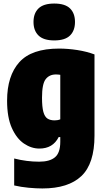

<svg xmlns="http://www.w3.org/2000/svg" viewBox="-20 -833 592 1083"><path d="M219 230Q184 230 141.2 226Q98.5 222 60 213V61Q130.5 79 201 79Q260.5 79 290.2 54Q320 29 320 -33V-60H311Q278.5 5 202 5Q157 5 115.2 -23.2Q73.5 -51.5 46.8 -111Q20 -170.5 20 -265Q20 -405.5 89 -482.2Q158 -559 313 -559Q362.5 -559 415.8 -550.8Q469 -542.5 513 -526V-68Q513 90 439.2 160Q365.5 230 219 230ZM288 -154Q306.5 -154 320 -160V-411Q314 -412 307.5 -412.5Q301 -413 295 -413Q258.5 -413 237.8 -386.5Q217 -360 217 -282Q217 -230 224.5 -202.2Q232 -174.5 247.8 -164.2Q263.5 -154 288 -154ZM286 -605Q225.5 -605 197.2 -632.8Q169 -660.5 169 -709Q169 -758 197.2 -785.5Q225.5 -813 286 -813Q347 -813 375 -785.5Q403 -758 403 -709Q403 -660.5 375 -632.8Q347 -605 286 -605Z"/></svg>

Font: Encode Sans Cnd Black
Style: Regular
Weight: 900
Width: 3
Designer: Multiple Designers
Foundry: Impallari Type
Version: Version 3.002; ttfautohint (v1.8.3) -l 8 -r 50 -G 200 -x 14 